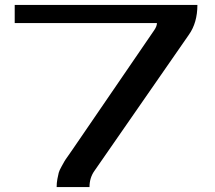

<svg xmlns="http://www.w3.org/2000/svg" viewBox="-20 -763 875 783"><path d="M211 0Q211 -17 214 -33Q217 -49 219.5 -58.5Q222 -68 231 -84Q240 -100 243 -105.5Q246 -111 260 -130.5Q274 -150 277 -155L609 -640Q620 -656 620 -669H40V-743H785Q785 -670 750 -621L365 -66Q345 -38 345 0Z"/></svg>

Font: Aneo
Style: Regular
Weight: 400
Designer: Anastasios Pappas
Foundry: Anastasios Pappas
Version: Version 1.000